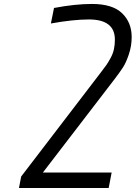

<svg xmlns="http://www.w3.org/2000/svg" viewBox="-20 -947 707 967"><path d="M252 -906.9Q358.7 -927.1 443.4 -927.1Q546.2 -927.1 594.7 -880.5Q643.2 -834 643.2 -760.4Q643.2 -715.5 628.9 -673.2Q614.6 -630.9 599.3 -607.4Q584 -584 557.3 -548.8L196 -78.1H542.3L527.3 0H75.5L86.6 -57.9L490.2 -585.3Q509.1 -610 516.6 -620.8Q524.1 -631.5 536.5 -654Q548.8 -676.4 553.7 -698.6Q558.6 -720.7 558.6 -747.4Q558.6 -849 427.7 -849Q349.6 -849 236.3 -828.8Z"/></svg>

Font: Monoid
Style: Italic
Weight: 400
Width: 4
Italic angle: -11°
Monospace: yes
Version: Version 0.61